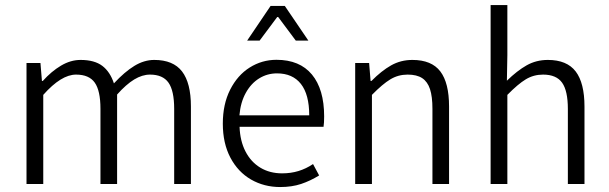

<svg xmlns="http://www.w3.org/2000/svg" viewBox="-20 -735 2431 767"><path d="M141.6 -483.4 147.5 -411.6H150.9Q185.5 -450.2 223.9 -472.9Q262.2 -495.6 301.8 -495.6Q357.4 -495.6 388.7 -471.9Q419.9 -448.2 435.1 -401.9Q477.5 -447.8 516.6 -471.7Q555.7 -495.6 596.2 -495.6Q671.9 -495.6 707.3 -449.5Q742.7 -403.3 742.7 -309.6V0H675.8V-300.3Q675.8 -372.6 653.1 -404.8Q630.4 -437 579.1 -437Q548.3 -437 516.1 -417.5Q483.9 -397.9 447.8 -357.4V0H381.3V-300.3Q381.3 -372.6 358.6 -404.8Q335.9 -437 283.7 -437Q224.6 -437 152.8 -356V0H85.9V-483.4Z M1274.9 -270Q1274.9 -243.7 1272.5 -228.5H937Q939 -171.9 960.7 -129.9Q982.4 -87.9 1020 -65.2Q1057.6 -42.5 1106.9 -42.5Q1142.1 -42.5 1172.4 -51.8Q1202.6 -61 1230.5 -79.6L1254.9 -34.2Q1220.2 -12.7 1183.1 -0.2Q1146 12.2 1099.1 12.2Q1035.2 12.2 982.9 -17.8Q930.7 -47.9 900.4 -105.2Q870.1 -162.6 870.1 -241.2Q870.1 -318.8 899.4 -376.7Q928.7 -434.6 977.5 -465.3Q1026.4 -496.1 1084.5 -496.1Q1177.2 -496.1 1226.1 -437.3Q1274.9 -378.4 1274.9 -270ZM1086.4 -441.9Q1047.9 -441.9 1015.4 -421.9Q982.9 -401.9 961.9 -364Q940.9 -326.2 936.5 -274.4H1215.3Q1215.3 -357.4 1182.1 -399.7Q1148.9 -441.9 1086.4 -441.9ZM1117.7 -711.4 1211.9 -572.8H1161.6L1091.3 -667H1087.4L1017.1 -572.8H967.3L1061 -711.4Z M1454.6 -483.4 1460.4 -411.6H1463.9Q1503.9 -452.1 1542.5 -473.9Q1581.1 -495.6 1627.4 -495.6Q1704.1 -495.6 1739 -449.7Q1773.9 -403.8 1773.9 -309.6V0H1707.5V-300.3Q1707.5 -349.1 1697.8 -378.9Q1688 -408.7 1666.5 -422.9Q1645 -437 1608.4 -437Q1570.8 -437 1539.6 -418.2Q1508.3 -399.4 1465.8 -356V0H1398.9V-483.4Z M2006.8 -714.8V-515.1L2004.9 -412.6Q2045.9 -452.6 2084 -474.1Q2122.1 -495.6 2168.5 -495.6Q2244.6 -495.6 2279.8 -449.5Q2314.9 -403.3 2314.9 -309.1V0H2248.5V-299.8Q2248.5 -372.1 2225.6 -404.5Q2202.6 -437 2149.4 -437Q2111.8 -437 2080.6 -418.2Q2049.3 -399.4 2006.8 -356V0H1939.9V-714.8Z"/></svg>

Font: Varta
Style: Light
Weight: 300
Designer: Joana Correia, Viktoriya Grabowska, Eben Sorkin
Foundry: Sorkin Type
Version: Version 1.002; ttfautohint (v1.3) -l 8 -r 24 -G 200 -x 12 -H